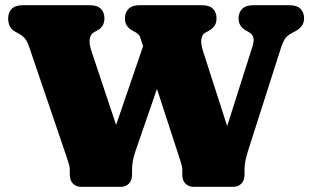

<svg xmlns="http://www.w3.org/2000/svg" viewBox="-20 -720 1192 740"><path d="M899.5 -649Q899.5 -672.5 913.8 -686.2Q928 -700 957 -700H1094.5Q1124 -700 1138 -686.2Q1152 -672.5 1152 -649Q1152 -618 1119 -600L1103 -591.5Q1087.5 -583.5 1078.5 -570.5Q1069.5 -557.5 1059.5 -525L935.5 -137Q922.5 -96.5 922.5 -69V-48Q922.5 -24 910 -12Q897.5 0 879.5 0H725.5Q707.5 0 695 -12Q682.5 -24 682.5 -48V-69Q682.5 -75 679.2 -86.8Q676 -98.5 672 -110L585 -377.5L502 -137Q495 -116 492 -99.8Q489 -83.5 489 -69V-48Q489 -24 476.5 -12Q464 0 446 0H292Q274 0 261.5 -12Q249 -24 249 -48V-69Q249 -75 245.8 -86.8Q242.5 -98.5 238.5 -110L93.5 -536Q85.5 -559.5 77.2 -570.2Q69 -581 53 -590L38.5 -598Q11.5 -613 11.5 -649Q11.5 -672.5 25.5 -686.2Q39.5 -700 69 -700H325Q355 -700 368.8 -686.2Q382.5 -672.5 382.5 -649Q382.5 -616.5 353 -601.5L343.5 -596.5Q329.5 -589 326 -571.5Q322.5 -554 332.5 -523L427.5 -238.5L531.5 -542Q524.5 -564.5 520.2 -576.2Q516 -588 503.5 -595L489 -603Q476.5 -610 469 -621.2Q461.5 -632.5 461.5 -649Q461.5 -672.5 475.8 -686.2Q490 -700 519 -700H757Q787 -700 800.8 -686.2Q814.5 -672.5 814.5 -649Q814.5 -631 806.2 -619.8Q798 -608.5 781.5 -599.5L770.5 -593.5Q759.5 -587.5 756.2 -570Q753 -552.5 762.5 -523L855.5 -234L952.5 -539Q959.5 -560 956.8 -574Q954 -588 938.5 -596.5L926 -603.5Q914 -610.5 906.8 -621.8Q899.5 -633 899.5 -649Z"/></svg>

Font: Fraunces 9pt SuperSoft Black
Style: Regular
Weight: 900
Version: Version 1.000;[b76b70a41]